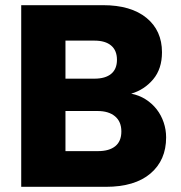

<svg xmlns="http://www.w3.org/2000/svg" viewBox="-20 -722 699 742"><path d="M449 -214Q449 -252 424.5 -272.5Q400 -293 357 -293H233V-138H359Q402 -138 425.5 -157Q449 -176 449 -214ZM432 -491Q432 -527 409.5 -546Q387 -565 345 -565H233V-418H345Q387 -418 409.5 -436.5Q432 -455 432 -491ZM622 -191Q622 -103 561.5 -51.5Q501 0 389 0H62V-702H378Q486 -702 546 -653Q606 -604 606 -520Q606 -456 572 -415.5Q538 -375 487 -360Q518 -354 543 -338Q568 -322 585.5 -299.5Q603 -277 612.5 -249Q622 -221 622 -191Z"/></svg>

Font: SVN-Poppins
Style: Bold
Weight: 700
Designer: Ninad Kale (Devanagari), Jonny Pinhorn (Latin)
Foundry: Indian Type Foundry
Version: Version 3.200;PS 1.000;hotconv 16.6.54;makeotf.lib2.5.65590